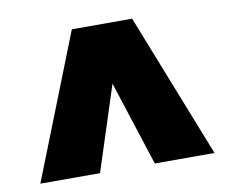

<svg xmlns="http://www.w3.org/2000/svg" viewBox="-60 -548 741 621"><g transform="rotate(-10 311.0 -237.0)"><path d="M212 -474H410L597 0H401L311 -278L221 0H25Z"/></g></svg>

Font: Kanit Bold
Style: Regular
Weight: 700
Designer: Katatrad Team
Foundry: CadsonDemak
Version: Version 1.000